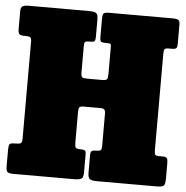

<svg xmlns="http://www.w3.org/2000/svg" viewBox="-53 -802 826 853"><g transform="rotate(5 360.0 -375.0)"><path d="M300 -594V-475Q300 -456.5 306.2 -453.2Q312.5 -450 331 -450H393.5Q412.5 -450 416.2 -456Q420 -462 420 -481V-598Q420 -610 417.5 -612.5Q415 -615 402.5 -615H398.5Q380 -615 375 -618.8Q370 -622.5 370 -641V-719.5Q370 -740 375.2 -745Q380.5 -750 400 -750H685Q699.5 -750 707.2 -745.8Q715 -741.5 715 -725.5V-639Q715 -624.5 710.5 -619.8Q706 -615 690 -615H675.5Q661.5 -615 658.2 -609.5Q655 -604 655 -589.5V-160Q655 -146 657.8 -140.5Q660.5 -135 674.5 -135H689.5Q706.5 -135 710.8 -129.5Q715 -124 715 -106.5V-40.5Q715 -13 708.2 -6.5Q701.5 0 675 0H410Q388 0 379 -5.8Q370 -11.5 370 -35V-112.5Q370 -127 375.5 -131Q381 -135 394.5 -135H399Q409 -135 414.5 -138.2Q420 -141.5 420 -159V-299.5Q420 -315.5 415.2 -320.2Q410.5 -325 395.5 -325H323.5Q308 -325 304 -319.8Q300 -314.5 300 -298.5V-164.5Q300 -148 303 -141.5Q306 -135 322.5 -135H323.5Q338.5 -135 344.2 -131.8Q350 -128.5 350 -114V-32.5Q350 -10.5 340.2 -5.2Q330.5 0 310 0H40Q18.5 0 11.8 -5.2Q5 -10.5 5 -33.5V-103Q5 -120 8.2 -127.5Q11.5 -135 28.5 -135H32.5Q51 -135 58 -138.2Q65 -141.5 65 -160V-592Q65 -607.5 59.5 -611.2Q54 -615 38 -615H37.5Q18 -615 11.5 -619.8Q5 -624.5 5 -645V-722Q5 -740.5 14 -745.2Q23 -750 40 -750H310Q331.5 -750 340.8 -744.8Q350 -739.5 350 -716V-639Q350 -623 346 -619Q342 -615 326.5 -615H321.5Q308 -615 304 -611.5Q300 -608 300 -594Z"/></g></svg>

Font: Besley* Condensed Fatface
Style: Regular
Weight: 900
Width: 3
Designer: Owen Earl
Foundry: indestructible type*
Version: Version 3.000; ttfautohint (v1.8.3)